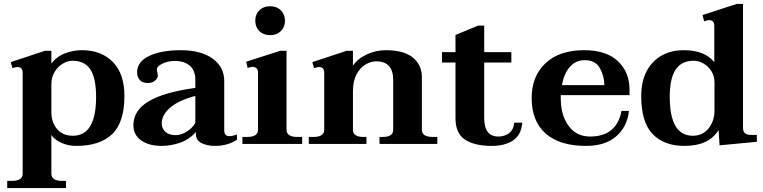

<svg xmlns="http://www.w3.org/2000/svg" viewBox="-20 -737 3907 983"><path d="M17 189H42Q68 189 82 180Q96 171 96 153V-365Q96 -394 68 -394Q62 -394 44 -388L35 -419L210 -477H243V-412Q272 -449 314 -464.5Q356 -480 400 -480Q499 -480 558 -419.5Q617 -359 617 -246Q617 -110 554 -50Q491 10 370 10Q329 10 294 -6Q259 -22 243 -46V152Q243 170 256.5 179.5Q270 189 296 189H318V226H17ZM472 -241Q472 -336 443 -381Q414 -426 350 -426Q327 -426 302 -411.5Q277 -397 260 -369.5Q243 -342 243 -306V-163Q243 -111 272 -76.5Q301 -42 353 -42Q472 -42 472 -241Z M663 -96Q663 -172 741.5 -218.5Q820 -265 980 -287V-329Q980 -377 951.5 -401Q923 -425 875 -425Q839 -425 811 -411Q783 -397 783 -382Q783 -377 785.5 -366Q788 -355 788 -349Q788 -337 774 -324.5Q760 -312 737 -312Q709 -312 695.5 -327.5Q682 -343 682 -367Q682 -421 743.5 -450.5Q805 -480 906 -480Q1009 -480 1068.5 -437Q1128 -394 1128 -323V-73Q1128 -55 1134.5 -47.5Q1141 -40 1154 -40Q1169 -40 1193 -48V-22Q1173 -7 1143 1.5Q1113 10 1081 10Q1040 10 1011.5 -4.5Q983 -19 983 -51V-61Q948 -22 901 -6Q854 10 807 10Q743 10 703 -18Q663 -46 663 -96ZM980 -108V-246Q891 -222 849.5 -184.5Q808 -147 808 -107Q808 -78 827.5 -61.5Q847 -45 880 -45Q907 -45 936.5 -63.5Q966 -82 980 -108Z M1287 -631Q1287 -664 1308 -684.5Q1329 -705 1363 -705Q1397 -705 1418 -684Q1439 -663 1439 -631Q1439 -599 1418 -578Q1397 -557 1363 -557Q1329 -557 1308 -577.5Q1287 -598 1287 -631ZM1221 -36H1247Q1273 -36 1287 -45Q1301 -54 1301 -72V-365Q1301 -381 1292.5 -388Q1284 -395 1272 -395Q1269 -395 1262.5 -393Q1256 -391 1248 -389L1240 -421L1415 -477H1447V-72Q1447 -54 1461 -45Q1475 -36 1501 -36H1527V0H1221Z M2219 -36V0H1923V-36H1942Q1966 -36 1979.5 -45Q1993 -54 1993 -72V-328Q1993 -423 1906 -423Q1879 -423 1851.5 -407Q1824 -391 1805.5 -356.5Q1787 -322 1787 -270V-72Q1787 -54 1800.5 -45Q1814 -36 1838 -36H1856V0H1561V-36H1586Q1612 -36 1626 -45Q1640 -54 1640 -72V-365Q1640 -394 1612 -394Q1606 -394 1588 -388L1579 -419L1755 -477H1787V-400Q1810 -436 1857 -458Q1904 -480 1956 -480Q2047 -480 2093.5 -442.5Q2140 -405 2140 -341V-72Q2140 -54 2154 -45Q2168 -36 2194 -36Z M2654 -109Q2649 -47 2607.5 -18.5Q2566 10 2497 10Q2410 10 2361 -22Q2312 -54 2312 -131V-417H2243V-470H2312V-558L2428 -606H2459V-470H2598V-417H2459V-132Q2459 -38 2532 -38Q2563 -38 2586 -55Q2609 -72 2613 -109Z M2851 -250V-234Q2851 -147 2891 -92.5Q2931 -38 3001 -38Q3137 -38 3162 -169H3200Q3192 -90 3136 -40Q3080 10 2980 10Q2846 10 2774 -53Q2702 -116 2702 -235Q2702 -347 2773 -413.5Q2844 -480 2970 -480Q3085 -480 3144 -423.5Q3203 -367 3203 -278V-250ZM2857 -301H3074Q3074 -348 3051 -388.5Q3028 -429 2974 -429Q2927 -429 2897 -394Q2867 -359 2857 -301Z M3263 -245Q3263 -321 3291.5 -374Q3320 -427 3369 -453.5Q3418 -480 3481 -480Q3587 -480 3637 -419V-605Q3637 -634 3609 -634Q3603 -634 3585 -628L3577 -660L3752 -717H3784V-83Q3784 -64 3794 -55Q3804 -46 3828 -46H3855V-11L3664 7L3659 -71Q3633 -30 3590 -10Q3547 10 3483 10Q3380 10 3321.5 -50.5Q3263 -111 3263 -245ZM3638 -171V-315Q3638 -348 3622 -373Q3606 -398 3581.5 -412Q3557 -426 3532 -426Q3469 -426 3439 -380.5Q3409 -335 3409 -241Q3409 -42 3527 -42Q3578 -42 3608 -80Q3638 -118 3638 -171Z"/></svg>

Font: Taviraj DemiBold
Style: Regular
Weight: 600
Designer: Katatrad Team
Foundry: CadsonDemak
Version: Version 1.030